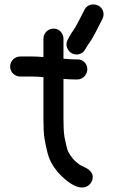

<svg xmlns="http://www.w3.org/2000/svg" viewBox="-20 -766 505 853"><path d="M357.5 -545.2 365.4 -558.1C370.1 -566.2 373.5 -571.1 378 -577C392.6 -597.1 417.6 -647.3 426.4 -664.8L434.9 -682C448 -706.8 435 -731.5 416.9 -741C399.6 -750 368.7 -749.4 355.6 -723.2L346.6 -705.2C340.7 -693.3 333.5 -679.5 323.8 -661.5C308.5 -631 303.1 -630.9 288 -602.9L281.1 -590.1C266.6 -564.6 281.6 -538.2 300 -528.7C317.2 -519.8 344.5 -522.5 357.5 -545.2ZM368 -459C368 -483 348.2 -503.9 321.8 -502H313C298.3 -502 282.2 -503.7 262 -505.1V-594C262 -617 244 -639 218 -639C193.2 -639 173 -618.8 173 -594V-512.6C157.3 -513.9 138.9 -515 126 -515H70C45.2 -515 25 -494.8 25 -470C25 -444 47 -426 70 -426H126C137.8 -426 155.9 -424.8 173 -423.3V-237C173 -219.4 173.3 -202.9 174 -187.9C175.5 -152.9 181.9 -127 188.5 -97.9C197 -56.9 214.6 -27.7 235.9 -2.4C239.8 2.3 324.6 100.7 376.5 55C381.6 50.5 385.4 44.8 388 38.8C405.3 -1.6 362.2 -20.1 356.7 -22.6L341.2 -30.4C337.8 -32 335 -33.3 330 -37C308.9 -52.8 297 -66.6 282.2 -93.5C277.9 -102.5 270.9 -135.7 266.6 -156.6C262.9 -179 262 -206.3 262 -237V-415.4C278.1 -414.1 297.9 -413 314 -413H324C347.6 -413 368 -434.1 368 -459Z"/></svg>

Font: Just Breathe
Style: Bd
Weight: 400
Foundry: Cannot Into Space Fonts
Version: Version 0.72